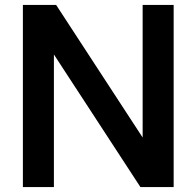

<svg xmlns="http://www.w3.org/2000/svg" viewBox="-20 -760 798 780"><path d="M73 0V-740H208L584.5 -163H559.5V-740H685.5V0H550.5L174 -577H199V0Z"/></svg>

Font: Encode Sans Condensed Thin SemiBold
Style: Regular
Weight: 600
Version: Version 3.002